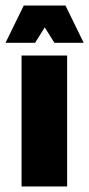

<svg xmlns="http://www.w3.org/2000/svg" viewBox="-45 -675 323 695"><path d="M198 0V-474H33V0ZM192 -655H41L-25 -520H82L117 -576L152 -520H258Z"/></svg>

Font: Passion One
Style: Regular
Weight: 400
Designer: Alejandro Lo Celso
Foundry: Fontstage
Version: Version 1.001